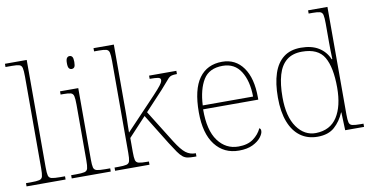

<svg xmlns="http://www.w3.org/2000/svg" viewBox="-74 -961 2264 1172"><g transform="rotate(-10 1058.0 -375.0)"><path d="M7 0V-20H37Q74 -20 90 -24Q106 -28 110 -43.5Q114 -59 114 -94V-662Q114 -699 110 -715.5Q106 -732 91.5 -736Q77 -740 47 -740H7V-760H142V-94Q142 -59 146 -43.5Q150 -28 166.5 -24Q183 -20 219 -20H249V0Z M287 0V-20H317Q354 -20 370 -24Q386 -28 390 -43.5Q394 -59 394 -94V-438Q394 -475 390 -491.5Q386 -508 371.5 -512Q357 -516 327 -516H309V-536H422V-94Q422 -59 426 -43.5Q430 -28 446.5 -24Q463 -20 499 -20H529V0ZM403 -658Q393 -658 386.5 -666Q380 -674 380 -698Q380 -721 386.5 -729.5Q393 -738 403 -738Q414 -738 420 -729.5Q426 -721 426 -698Q426 -674 420 -666Q414 -658 403 -658Z M556 0V-20H577Q614 -20 630 -24Q646 -28 650 -43.5Q654 -59 654 -94V-662Q654 -699 650 -715.5Q646 -732 631.5 -736Q617 -740 587 -740H556V-760H682V-374Q682 -355 682 -335.5Q682 -316 681.5 -296.5Q681 -277 680.5 -256.5Q680 -236 680 -215L830 -373Q875 -420 896 -444Q917 -468 923 -479Q929 -490 929 -497Q929 -510 912.5 -513Q896 -516 861 -516V-536H1030V-516Q1009 -516 997.5 -513Q986 -510 977.5 -501.5Q969 -493 956.5 -477.5Q944 -462 921 -437L810 -318L936 -116Q972 -59 998 -39.5Q1024 -20 1056 -20H1060V0H1046Q1022 0 1005.5 -3Q989 -6 975.5 -17Q962 -28 946.5 -50Q931 -72 907 -110L791 -298L682 -181V-94Q682 -59 686 -43.5Q690 -28 706.5 -24Q723 -20 759 -20H769V0Z M1323 10Q1230 10 1175.5 -60.5Q1121 -131 1121 -262Q1121 -404 1171 -473Q1221 -542 1314 -542Q1397 -542 1444.5 -475.5Q1492 -409 1492 -290V-276H1150Q1149 -146 1197.5 -80.5Q1246 -15 1324 -15Q1381 -15 1416 -40.5Q1451 -66 1468 -103Q1473 -100 1475 -96Q1477 -92 1477 -85Q1477 -68 1459.5 -45.5Q1442 -23 1408 -6.5Q1374 10 1323 10ZM1464 -300Q1463 -397 1425 -457Q1387 -517 1313 -517Q1229 -517 1193 -458Q1157 -399 1152 -300Z M1810 10Q1749 10 1704.5 -22Q1660 -54 1636 -116Q1612 -178 1612 -267Q1612 -355 1632.5 -416.5Q1653 -478 1695 -510.5Q1737 -543 1802 -543Q1869 -543 1912.5 -516Q1956 -489 1976 -441H1980Q1979 -469 1978.5 -495.5Q1978 -522 1978 -543V-662Q1978 -699 1974 -715.5Q1970 -732 1955.5 -736Q1941 -740 1911 -740H1886V-760H2006V-94Q2006 -59 2010 -43.5Q2014 -28 2030 -24Q2046 -20 2083 -20H2099V0H1982L1978 -111H1976Q1954 -59 1915.5 -24.5Q1877 10 1810 10ZM1804 -14Q1893 -16 1936 -83Q1979 -150 1979 -265Q1979 -390 1942 -454Q1905 -518 1805 -518Q1746 -518 1709.5 -488.5Q1673 -459 1656.5 -402Q1640 -345 1640 -264Q1640 -143 1686.5 -78Q1733 -13 1804 -14Z"/></g></svg>

Font: Noto Serif Thai Thin
Style: Regular
Weight: 250
Version: Version 2.001